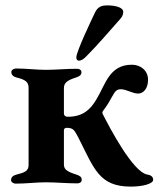

<svg xmlns="http://www.w3.org/2000/svg" viewBox="-20 -678 593 712"><path d="M21 -10C21 -2 31 3 38 3C77 3 115 -2 150 -2C185 -2 229 2 267 2C275 2 283 -2 283 -11C283 -22 276 -26 265 -30C230 -41 217 -49 217 -68V-195C217 -201 221 -204 228 -204C254 -204 257 -192 270 -169C329 -53 347 14 465 14C511 14 548 3 548 -11C548 -24 538 -29 525 -31C472 -42 388 -202 362 -253C359 -260 358 -260 363 -268C377 -286 389 -307 397 -322C408 -342 414 -347 429 -347C448 -347 472 -331 492 -331C512 -331 529 -350 529 -382C529 -417 501 -438 469 -438C384 -438 371 -363 336 -307C315 -273 289 -245 231 -245C223 -245 217 -249 217 -258V-351C217 -370 228 -380 263 -391C274 -395 282 -399 282 -410C282 -419 274 -423 266 -423C227 -423 185 -419 150 -419C115 -419 78 -424 39 -424C32 -424 22 -419 22 -411C22 -401 29 -394 40 -391C73 -383 86 -375 86 -352V-66C86 -44 72 -38 39 -30C28 -27 21 -20 21 -10ZM263 -465C263 -456 268 -453 273 -453C280 -453 290 -458 300 -469C342 -511 388 -565 427 -609C435 -618 437 -627 437 -634C437 -650 410 -658 378 -658C355 -658 343 -652 333 -633C321 -608 263 -487 263 -465Z"/></svg>

Font: EB Garamond
Style: Bold
Weight: 700
Designer: Georg Duffner and Octavio Pardo
Foundry: Georg Duffner
Version: Version 1.000;PS 001.000;hotconv 1.0.88;makeotf.lib2.5.64775